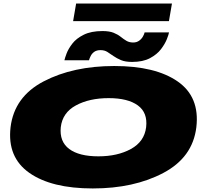

<svg xmlns="http://www.w3.org/2000/svg" viewBox="-20 -1054 1170 1082"><path d="M503 8Q735 8 900.5 -79.5Q1066 -167 1086.5 -337Q1106.5 -508 981.2 -595Q856 -682 624 -682Q392 -682 226.2 -595.5Q60.5 -509 39.5 -337Q20 -168 145 -80Q270 8 503 8ZM534.5 -173Q425.5 -173 370 -214.5Q314.5 -256 322.5 -337Q332 -419 407.8 -460Q483.5 -501 592.5 -501Q700.5 -501 756.8 -460Q813 -419 803.5 -337Q793.5 -256 718 -214.5Q642.5 -173 534.5 -173ZM724.5 -705Q785.5 -705 825.2 -726.2Q865 -747.5 887.5 -777.2Q910 -807 920.5 -833.8Q931 -860.5 932.5 -871.5H795Q793 -861.5 785.2 -847.8Q777.5 -834 763.5 -824.2Q749.5 -814.5 731 -814.5Q708.5 -814.5 692.5 -824Q676.5 -833.5 660 -846.8Q643.5 -860 619.8 -869.5Q596 -879 557.5 -879Q493.5 -879 451.8 -858.2Q410 -837.5 387.5 -808Q365 -778.5 355.2 -752.5Q345.5 -726.5 343 -714.5H481.5Q484 -724 490.8 -738Q497.5 -752 511 -761.8Q524.5 -771.5 546.5 -771.5Q569 -771.5 585.2 -761.2Q601.5 -751 619.5 -738.2Q637.5 -725.5 661.8 -715.2Q686 -705 724.5 -705ZM392 -935H932L949 -1034H409Z"/></svg>

Font: Anybody ExtraExpanded Black
Style: Italic
Weight: 900
Width: 8
Italic angle: -10°
Version: Version 1.113;gftools[0.9.25]